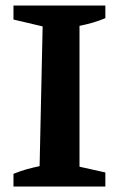

<svg xmlns="http://www.w3.org/2000/svg" viewBox="-20 -678 436 698"><path d="M29 0V-46Q53 -56 76.5 -62.5Q100 -69 124 -74L135 -582L29 -607V-658H363V-612Q342 -603 318 -596Q294 -589 269 -584V-72L363 -51V0Z"/></svg>

Font: Piazzolla 24pt
Style: Bold
Weight: 700
Designer: Juan Pablo del Peral
Foundry: Huerta Tipografica
Version: Version 2.005